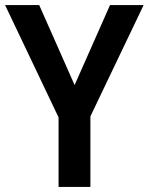

<svg xmlns="http://www.w3.org/2000/svg" viewBox="-20 -734 584 754"><path d="M273 -400 412 -714H544L335 -277V0H210V-273L0 -714H134Z"/></svg>

Font: Noto Sans Khmer UI SemiCondensed SemiBold
Style: Regular
Weight: 600
Width: 4
Designer: Danh Hong and the Monotype Design Team
Foundry: Monotype Imaging Inc.
Version: Version 2.002; ttfautohint (v1.8.4.7-5d5b)